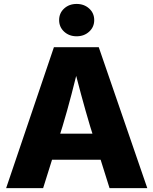

<svg xmlns="http://www.w3.org/2000/svg" viewBox="-20 -971 792 991"><path d="M11.7 0 258.3 -727.5H489.7L740.2 0H545.4L445.3 -318.8Q421.4 -398.9 398.4 -483.9Q375.5 -568.8 351.6 -664.6H395Q371.1 -568.8 348.9 -483.6Q326.7 -398.4 302.7 -318.8L202.6 0ZM180.2 -146.5V-281.2H571.8V-146.5ZM375.5 -783.7Q336.9 -783.7 311 -807.6Q285.2 -831.5 285.2 -867.2Q285.2 -903.3 311 -927Q336.9 -950.7 375.5 -950.7Q414.1 -950.7 440.2 -927Q466.3 -903.3 466.3 -867.2Q466.3 -831.5 440.2 -807.6Q414.1 -783.7 375.5 -783.7Z"/></svg>

Font: Inter 24pt ExtraBold
Style: Regular
Weight: 800
Designer: Rasmus Andersson
Foundry: rsms
Version: Version 4.001;git-66647c0bb